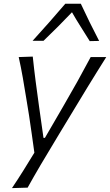

<svg xmlns="http://www.w3.org/2000/svg" viewBox="-20 -796 580 1011"><path d="M43 194.5Q74 148.5 103.5 101.2Q133 54 161 8Q154 -40.5 147.2 -90.5Q140.5 -140.5 133 -188L118.5 -277Q110 -330.5 100.2 -386.2Q90.5 -442 78.5 -495.5L152.5 -498Q159.5 -431 167.8 -367.2Q176 -303.5 185.5 -236L209 -70H216.5L313.5 -237Q352 -303 387.5 -366.8Q423 -430.5 457.5 -495.5H539.5Q514 -455 490.8 -417.8Q467.5 -380.5 440.2 -335.8Q413 -291 375.5 -229L291 -89.5Q233 6 194.2 72Q155.5 138 125.5 192ZM452.5 -579.5Q429 -617.5 405 -655.2Q381 -693 359 -731.5Q322.5 -693 285.5 -656Q248.5 -619 209 -581H151.5Q240 -678 324 -776.5H405.5Q427.5 -729 452 -679.2Q476.5 -629.5 502 -580.5Z"/></svg>

Font: Commissioner Flair Light
Style: Italic
Weight: 300
Italic angle: -12°
Designer: Kostas Bartsokas
Foundry: Kostas Bartsokas
Version: Version 1.000; ttfautohint (v1.8.3)